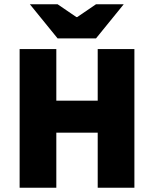

<svg xmlns="http://www.w3.org/2000/svg" viewBox="-20 -880 722 900"><path d="M72 0V-650H244V-408H438V-650H610V0H438V-258H244V0ZM250 -700 120 -860H250L338 -800H342L430 -860H560L430 -700Z"/></svg>

Font: Source Sans 3 ExtraLight Black
Style: Regular
Weight: 900
Version: Version 3.052;hotconv 1.1.0;makeotfexe 2.6.0